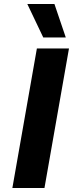

<svg xmlns="http://www.w3.org/2000/svg" viewBox="-20 -943 373 963"><path d="M165 -700H326L203 0H42ZM117 -923H253L310 -755H197Z"/></svg>

Font: Sarabun ExtraBold
Style: Italic
Weight: 800
Italic angle: -10°
Designer: Suppakit Chalermlarp | Katatrad Co.,Ltd.
Foundry: Cadson Demak Co.,Ltd.
Version: Version 1.000; ttfautohint (v1.6)